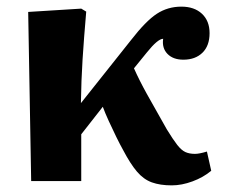

<svg xmlns="http://www.w3.org/2000/svg" viewBox="-20 -546 693 579"><path d="M498 13Q463 13 438 4Q413 -5 393 -28.5Q373 -52 351 -94Q342 -110 330.5 -133.5Q319 -157 308 -181Q297 -205 290 -224L225 -141V0H74L65 -510L225 -520L240 -511Q233 -430 229 -367Q225 -304 224 -235L375 -425Q420 -483 453 -504.5Q486 -526 527 -526Q566 -526 589 -504.5Q612 -483 612 -446Q612 -408 590.5 -387Q569 -366 533 -366Q502 -366 485 -383.5Q468 -401 472 -429Q456 -429 423 -388L384 -340Q400 -304 423 -262.5Q446 -221 483 -156Q502 -125 514.5 -109Q527 -93 539 -87.5Q551 -82 568 -82Q581 -82 604 -89L617 -31Q593 -11 560.5 1Q528 13 498 13Z"/></svg>

Font: Literata 12pt
Style: Bold
Weight: 700
Designer: Latin by Veronika Burian and Jose Scaglione. Greek by Irene Vlachou. Cyrillic by Vera Evstafieva.
Foundry: TypeTogether
Version: Version 3.002